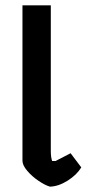

<svg xmlns="http://www.w3.org/2000/svg" viewBox="-20 -691 338 718"><path d="M64 -90V-671H170V-127Q170 -102 175 -89H188L244 -118L284 -65Q267 -37 233 -15.5Q199 6 167 7Q149 2 124.5 -14.5Q100 -31 82 -52Q64 -73 64 -90Z"/></svg>

Font: Athiti SemiBold
Style: Regular
Weight: 600
Designer: CadsonDemak Team
Foundry: CadsonDemak
Version: Version 1.032